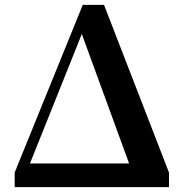

<svg xmlns="http://www.w3.org/2000/svg" viewBox="-20 -765 740 785"><path d="M102.5 -96.7H507.8L314.5 -626ZM405.3 -745.1 670.9 -59.6V0H40V-59.6L318.4 -745.1Z"/></svg>

Font: GenRyuMin TW TTF Bold
Style: Regular
Weight: 700
Version: Version 1.300